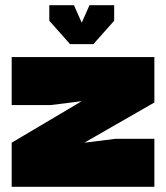

<svg xmlns="http://www.w3.org/2000/svg" viewBox="-20 -720 640 740"><path d="M575 0V-185H425L305 -170L575 -325V-500H25V-315H175L295 -330L25 -170V0ZM170 -700H265L305 -610V-550H250L170 -640ZM420 -700V-640L340 -550H285V-610L325 -700Z"/></svg>

Font: Millimetre
Style: Extrablack
Weight: 900
Designer: Jérémy Landes
Version: Version 1.0